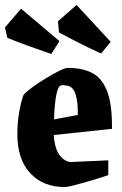

<svg xmlns="http://www.w3.org/2000/svg" viewBox="-43 -744 494 775"><path d="M394 -37Q380 -32 354 -24Q328 -16 300 -8Q272 0 249.5 5.5Q227 11 218 11Q131 11 79 -45Q27 -101 27 -203Q27 -251 35 -294.5Q43 -338 52 -361Q62 -373 86.5 -391Q111 -409 140.5 -427Q170 -445 195 -457.5Q220 -470 231 -470Q289 -470 329 -449.5Q369 -429 389.5 -375.5Q410 -322 409 -224L174 -199Q178 -142 199 -116Q220 -90 245 -90Q246 -90 263.5 -91Q281 -92 306 -93Q331 -94 355 -95Q379 -96 394 -97ZM200 -398Q190 -392 183.5 -357Q177 -322 175 -262L271 -280Q272 -333 262 -363.5Q252 -394 230 -398Q225 -399 215 -400Q205 -401 200 -398ZM365 -528Q325 -546 277.5 -570Q230 -594 195 -613L191 -658L266 -724L404 -575ZM164 -526Q123 -540 73.5 -558Q24 -576 -13 -591L-23 -633L42 -709L197 -578Z"/></svg>

Font: Grenze Gotisch ExtraBold
Style: Regular
Weight: 800
Designer: Renata Polastri
Foundry: Omnibus-Type
Version: Version 1.001